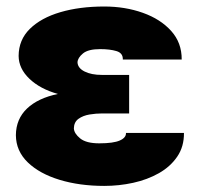

<svg xmlns="http://www.w3.org/2000/svg" viewBox="-20 -573 628 602"><path d="M384.9 -286.9V-217.3H299.7Q280.9 -217.3 260.7 -214Q240.4 -210.6 226.2 -200.5Q212 -190.3 211.6 -170.5Q212.4 -154.5 231.4 -139Q250.4 -123.6 291.2 -123.6Q335.6 -123.6 355.6 -132.5Q375.7 -141.3 375 -156.2H556.8Q557.2 -113.3 535.7 -81.9Q514.2 -50.4 478.2 -30Q442.1 -9.6 397.5 0.2Q353 9.9 306.8 9.9Q229.8 9.9 167.1 -9.1Q104.4 -28.1 67.3 -63.7Q30.2 -99.4 29.8 -149.1Q30.2 -199.9 64.8 -232.8Q99.4 -265.6 161.6 -278.4Q105.8 -294 72.3 -326Q38.7 -358 38.4 -397.7Q38.7 -448.2 73.7 -482.6Q108.7 -517 169.2 -534.8Q229.8 -552.6 306.8 -552.6Q372.5 -552.6 427.9 -532.8Q483.3 -513.1 516.7 -476Q550.1 -438.9 549.7 -386.4H365.1Q365.8 -406.6 345.2 -412.8Q324.6 -419 294 -419Q256.4 -419 240.1 -405.4Q223.7 -391.7 223 -377.8Q223.7 -359.7 245 -348.9Q266.3 -338.1 299.7 -338.1H384.9Z"/></svg>

Font: Inter UI Black
Style: Regular
Weight: 900
Designer: Rasmus Andersson
Foundry: rsms
Version: 3.2;8d6f07862